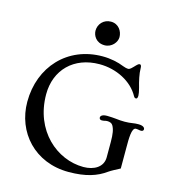

<svg xmlns="http://www.w3.org/2000/svg" viewBox="-140 -1106 1113 1232"><g transform="rotate(15 416.5 -490.0)"><path d="M57.6 -356C57.6 -154.8 203.6 11.2 429.2 11.2C543 11.2 616.2 -13.2 676.3 -57.1C690.9 -67.4 720.2 -82.5 748 -97.2V-244.1C748 -291.5 747.1 -368.7 775.9 -368.7C782.7 -368.7 788.6 -367.7 794.4 -366.7C799.8 -365.7 805.2 -364.7 810.5 -364.7C820.8 -364.7 826.7 -370.6 826.7 -378.4C826.7 -388.7 816.9 -400.9 783.7 -400.9C770 -400.9 758.3 -399.9 746.6 -397.9C731 -395.5 715.3 -393.6 693.8 -393.6C677.2 -393.6 649.9 -395 634.8 -397.5C623 -398.9 595.2 -400.9 576.2 -400.9C543 -400.9 533.2 -388.7 533.2 -378.4C533.2 -370.6 539.1 -363.8 549.3 -363.8C555.7 -363.8 561.5 -364.7 566.9 -365.7C573.2 -367.2 579.1 -368.7 585.4 -368.7C603 -368.7 616.7 -363.3 623.5 -351.1C636.7 -328.1 642.1 -299.3 642.1 -244.1V-143.1C642.1 -78.6 584.5 -44.4 512.7 -44.4C337.9 -44.4 162.1 -190.9 162.1 -434.1C162.1 -595.2 273.4 -708.5 444.3 -708.5C556.6 -708.5 662.6 -654.3 710 -567.4C715.3 -558.6 718.8 -556.6 725.6 -556.6C731 -556.6 736.3 -562 736.3 -577.1C736.3 -586.9 733.4 -606 727.1 -628.4C715.8 -666.5 704.6 -715.8 704.6 -751.5C704.6 -762.2 703.1 -774.9 692.9 -774.9C685.5 -774.9 681.2 -772 658.2 -747.6C640.6 -729 633.3 -727.1 627 -727.1C619.1 -727.1 607.9 -729.5 593.8 -734.9C553.2 -751.5 503.9 -762.2 449.7 -762.2C217.8 -762.2 57.6 -588.9 57.6 -356ZM441.9 -834C490.2 -834 522 -875.5 522 -908.7C522 -946.3 496.6 -991.2 443.8 -991.2C395 -991.2 362.3 -952.6 362.3 -910.6C362.3 -877 386.2 -834 441.9 -834Z"/></g></svg>

Font: Stoke
Style: Light
Weight: 300
Designer: Nicole Fally
Foundry: Nicole Fally
Version: Version 1.001